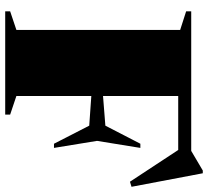

<svg xmlns="http://www.w3.org/2000/svg" viewBox="-51 -749 800 738"><g transform="rotate(90 349.0 -380.0)"><path d="M548.5 -519.5 521.5 -353 548.5 -187.5H532.5L463 -323L349 -331V-43L420.5 -19V0H23.5V-19L95 -43V-672.5L23.5 -695.5V-715H560L635.5 -759.5H646L698 -485.5L678.5 -479.5L556.5 -665H349V-376L463 -385L532.5 -519.5Z"/></g></svg>

Font: Newsreader 72pt ExtraBold
Style: Regular
Weight: 800
Designer: Hugues Gentile
Foundry: Production Type
Version: Version 1.003; ttfautohint (v1.8.3)